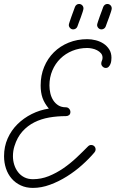

<svg xmlns="http://www.w3.org/2000/svg" viewBox="-20 -919 572 948"><path d="M429.7 -203.1Q439.5 -203.1 445.8 -196.8Q452.1 -190.4 452.1 -180.7Q452.1 -173.3 446.3 -166.5Q420.4 -135.7 385.5 -104.5Q350.6 -73.2 310.5 -48.1Q270.5 -22.9 227.5 -7.1Q184.6 8.8 142.6 8.8Q108.9 8.8 82.3 -3.7Q55.7 -16.1 37.4 -37.4Q19 -58.6 9.5 -87.2Q0 -115.7 0 -147.9Q0 -195.3 17.8 -235.4Q35.6 -275.4 66.2 -305.7Q96.7 -335.9 136.7 -356Q176.8 -376 221.2 -382.8Q199.2 -409.2 189.9 -435.8Q180.7 -462.4 180.7 -497.1Q180.7 -546.9 198 -588.6Q215.3 -630.4 246.1 -660.9Q276.9 -691.4 319.1 -708.5Q361.3 -725.6 411.1 -725.6Q431.6 -725.6 452.9 -720.2Q474.1 -714.8 491.2 -703.6Q508.3 -692.4 519.3 -675Q530.3 -657.7 530.3 -633.8Q530.3 -627 529.3 -618.4Q528.3 -609.9 524.9 -602.1Q521.5 -594.2 516.1 -588.9Q510.7 -583.5 502 -583.5Q493.7 -583.5 486.8 -590.1Q480 -596.7 480 -605Q480 -612.8 483.2 -619.4Q486.3 -626 486.3 -633.8Q486.3 -647 478.5 -656Q470.7 -665 459.2 -670.9Q447.8 -676.8 434.6 -679.4Q421.4 -682.1 411.1 -682.1Q371.6 -682.1 337.4 -668.2Q303.2 -654.3 278.1 -629.6Q252.9 -605 238.5 -571Q224.1 -537.1 224.1 -497.1Q224.1 -478 228.5 -458.7Q232.9 -439.5 242.7 -424.1Q252.4 -408.7 267.8 -398.9Q283.2 -389.2 305.7 -389.2Q314.9 -389.2 321.3 -382.1Q327.6 -375 327.6 -366.2Q327.6 -356 321.3 -350.8Q314.9 -345.7 305.7 -345.7Q263.2 -345.7 223.4 -338.9Q183.6 -332 149.9 -315.2Q116.2 -298.3 90.6 -269.8Q64.9 -241.2 51.3 -197.3Q43.9 -173.8 43.9 -147.9Q43.9 -125.5 50.5 -105Q57.1 -84.5 69.6 -68.6Q82 -52.7 100.3 -43.5Q118.7 -34.2 142.6 -34.2Q183.1 -34.2 220.7 -49.3Q258.3 -64.5 292.7 -88.1Q327.1 -111.8 357.7 -140.6Q388.2 -169.4 414.6 -196.3Q421.4 -203.1 429.7 -203.1ZM370.1 -899.4Q379.4 -899.4 385.7 -893.1Q392.1 -886.7 392.1 -877.4Q392.1 -872.6 388.2 -860.4Q384.3 -848.1 379.2 -834.2Q374 -820.3 369.1 -807.4Q364.3 -794.4 362.3 -788.6Q359.9 -781.7 354 -777.8Q348.1 -773.9 341.3 -773.9Q332.5 -773.9 326.2 -780.5Q319.8 -787.1 319.8 -795.9Q319.8 -799.3 324 -811.8Q328.1 -824.2 333.3 -838.9Q338.4 -853.5 343.5 -866.7Q348.6 -879.9 350.1 -884.8Q352.5 -891.1 357.9 -895.3Q363.3 -899.4 370.1 -899.4ZM509.8 -899.4Q519 -899.4 525.4 -893.1Q531.7 -886.7 531.7 -877.4Q531.7 -872.6 527.8 -860.4Q523.9 -848.1 518.8 -834.2Q513.7 -820.3 508.8 -807.4Q503.9 -794.4 502 -788.6Q499.5 -781.7 493.7 -777.8Q487.8 -773.9 481 -773.9Q472.2 -773.9 465.8 -780.5Q459.5 -787.1 459.5 -795.9Q459.5 -799.3 463.6 -811.8Q467.8 -824.2 472.9 -838.9Q478 -853.5 483.2 -866.7Q488.3 -879.9 489.7 -884.8Q492.2 -891.1 497.6 -895.3Q502.9 -899.4 509.8 -899.4Z"/></svg>

Font: Helvetia Verbundene
Style: Regular
Weight: 400
Designer: Peter Wiegel, original typeface by Carl Albert Fahrenwaldt 1901
Foundry: Peter Wiegel
Version: Version 2.000